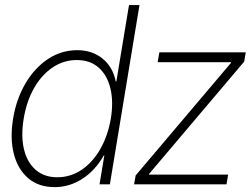

<svg xmlns="http://www.w3.org/2000/svg" viewBox="-20 -748 1017 779"><path d="M201.7 11.2Q136.7 11.2 94.5 -24.9Q52.2 -61 36.1 -123.8Q20 -186.5 33.2 -267.1Q46.4 -346.7 83.3 -409.4Q120.1 -472.2 174.3 -508.3Q228.5 -544.4 293.5 -544.4Q353.5 -544.4 395.5 -510.7Q437.5 -477.1 449.7 -417.5H452.1L503.4 -727.5H545.9L425.8 0H383.8L403.3 -117.2H400.9Q367.2 -57.1 314.7 -22.9Q262.2 11.2 201.7 11.2ZM212.4 -28.8Q267.1 -28.8 312 -59.6Q356.9 -90.3 387.5 -144.3Q418 -198.2 429.7 -267.1Q440.9 -335.4 428 -389.2Q415 -442.9 380.4 -473.6Q345.7 -504.4 291.5 -504.4Q238.3 -504.4 193.6 -474.4Q148.9 -444.3 118.4 -390.9Q87.9 -337.4 76.2 -267.1Q64.5 -196.8 77.1 -143.1Q89.8 -89.4 124.5 -59.1Q159.2 -28.8 212.4 -28.8ZM523.9 0 530.3 -36.1 917 -492.7 917.5 -495.6H619.6L626.5 -535.6H977.1L970.7 -498L585 -42.5L584.5 -39.6H905.8L898.9 0Z"/></svg>

Font: Inter Display Extra Light
Style: Italic
Weight: 200
Italic angle: -9.39999°
Designer: Rasmus Andersson
Foundry: rsms
Version: Version 4.000;git-4fc901f